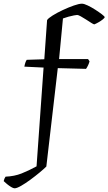

<svg xmlns="http://www.w3.org/2000/svg" viewBox="-86 -820 587 1040"><path d="M-7 200Q-14 200 -25.5 193Q-37 186 -48 177Q-59 168 -66 161Q-65 155 -62 148Q-59 141 -56 137Q-8 135 31 119.5Q70 104 112 81L150 -454L46 -459Q48 -471 51.5 -481Q55 -491 59 -496L154 -499L169 -711Q175 -721 199 -736Q223 -751 254 -765.5Q285 -780 313.5 -790Q342 -800 358 -800Q369 -800 389 -790.5Q409 -781 430 -767.5Q451 -754 466 -742.5Q481 -731 481 -727Q481 -723 471 -715Q461 -707 448 -699.5Q435 -692 425 -688Q421 -688 408.5 -696Q396 -704 380.5 -714Q365 -724 351.5 -731.5Q338 -739 332 -739Q328 -739 314.5 -736.5Q301 -734 284.5 -729.5Q268 -725 255 -720L234 -500H391L399 -488Q397 -479 391.5 -467Q386 -455 380 -447L227 -451L165 82Q152 95 128.5 114.5Q105 134 78.5 153.5Q52 173 28.5 186.5Q5 200 -7 200Z"/></svg>

Font: Texturina Medium 12pt Light
Style: Regular
Weight: 300
Version: Version 1.002